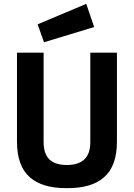

<svg xmlns="http://www.w3.org/2000/svg" viewBox="-20 -965 694 995"><path d="M175 -839 208 -746 468 -825 427 -945ZM206 -229V-692H68V-232Q68 -105 134 -47Q199 11 327 10Q455 11 520 -47Q586 -105 586 -232V-692H448V-229Q448 -169 418 -140Q388 -110 327 -110Q266 -110 236 -139Q206 -168 206 -229Z"/></svg>

Font: RazerF5
Style: Bold
Weight: 700
Foundry: Razer Inc.
Version: Version 1.000;PS 001.001;hotconv 1.0.56